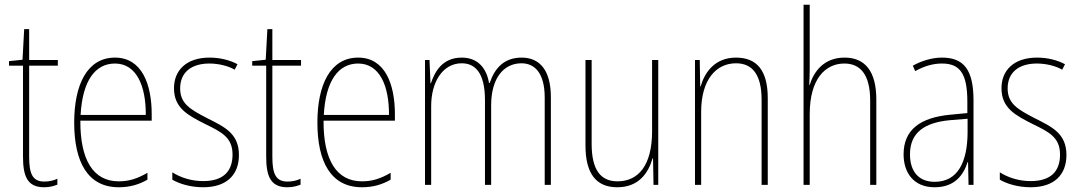

<svg xmlns="http://www.w3.org/2000/svg" viewBox="-20 -780 4557 810"><path d="M167 -14C116 -14 103 -49 103 -119V-503H224V-527H103V-657H82L75 -528L18 -522V-503H77V-120C77 -37 95 10 166 10C190 10 206 5 222 -1V-26C208 -19 188 -14 167 -14Z M465 -537C348 -537 293 -423 293 -263C293 -97 350 10 481 10C529 10 567 -2 602 -22V-51C559 -26 524 -15 481 -15C373 -15 318 -106 319 -271H620V-298C620 -424 579 -537 465 -537ZM465 -512C556 -512 596 -417 595 -295H320C328 -440 382 -512 465 -512Z M988 -126C988 -218 926 -245 853 -282C784 -318 740 -342 740 -407C740 -476 789 -512 863 -512C902 -512 943 -502 970 -486L982 -509C951 -526 909 -537 864 -537C765 -537 714 -482 714 -408C714 -324 772 -294 847 -256C915 -223 961 -200 961 -128C961 -57 922 -16 837 -16C789 -16 743 -30 707 -53V-22C734 -6 781 10 837 10C938 10 988 -44 988 -126Z M1193 -14C1142 -14 1129 -49 1129 -119V-503H1250V-527H1129V-657H1108L1101 -528L1044 -522V-503H1103V-120C1103 -37 1121 10 1192 10C1216 10 1232 5 1248 -1V-26C1234 -19 1214 -14 1193 -14Z M1491 -537C1374 -537 1319 -423 1319 -263C1319 -97 1376 10 1507 10C1555 10 1593 -2 1628 -22V-51C1585 -26 1550 -15 1507 -15C1399 -15 1344 -106 1345 -271H1646V-298C1646 -424 1605 -537 1491 -537ZM1491 -512C1582 -512 1622 -417 1621 -295H1346C1354 -440 1408 -512 1491 -512Z M2181 -537C2106 -537 2067 -492 2046 -430H2043C2033 -490 1998 -537 1928 -537C1845 -537 1814 -476 1798 -429H1796L1792 -527H1773V0H1799V-333C1799 -433 1847 -513 1928 -513C1983 -513 2026 -475 2026 -357V0H2052V-336C2052 -449 2104 -513 2180 -513C2235 -513 2278 -473 2278 -368V0H2304V-370C2304 -486 2255 -537 2181 -537Z M2757 -527H2731V-227C2731 -82 2673 -15 2585 -15C2515 -15 2476 -62 2476 -173V-527H2450V-166C2450 -49 2494 10 2584 10C2677 10 2716 -53 2733 -112H2735L2737 0H2757Z M3085 -537C2996 -537 2953 -475 2936 -416H2934L2932 -527H2912V0H2938V-308C2938 -445 3002 -513 3085 -513C3152 -513 3193 -468 3193 -359V0H3219V-366C3219 -485 3171 -537 3085 -537Z M3396 -493V-760H3370V0H3396V-299C3396 -447 3462 -512 3542 -512C3607 -512 3651 -469 3651 -356V0H3677V-360C3677 -480 3629 -537 3543 -537C3455 -537 3413 -477 3396 -422H3394C3395 -446 3396 -463 3396 -493Z M3954 -537C3913 -537 3869 -524 3831 -503L3841 -480C3884 -504 3921 -512 3954 -512C4029 -512 4061 -471 4061 -351V-303L3988 -296C3864 -284 3792 -234 3792 -129C3792 -53 3833 10 3923 10C4009 10 4045 -43 4062 -96H4064L4066 0H4087V-356C4087 -486 4046 -537 3954 -537ZM3988 -273 4062 -279V-220C4061 -98 4022 -13 3923 -13C3857 -13 3819 -55 3819 -129C3819 -219 3878 -263 3988 -273Z M4479 -126C4479 -218 4417 -245 4344 -282C4275 -318 4231 -342 4231 -407C4231 -476 4280 -512 4354 -512C4393 -512 4434 -502 4461 -486L4473 -509C4442 -526 4400 -537 4355 -537C4256 -537 4205 -482 4205 -408C4205 -324 4263 -294 4338 -256C4406 -223 4452 -200 4452 -128C4452 -57 4413 -16 4328 -16C4280 -16 4234 -30 4198 -53V-22C4225 -6 4272 10 4328 10C4429 10 4479 -44 4479 -126Z"/></svg>

Font: Noto Sans Hebrew Condensed Thin
Style: Regular
Weight: 100
Width: 3
Designer: Monotype Design Team
Foundry: Monotype Imaging Inc.
Version: Version 2.004